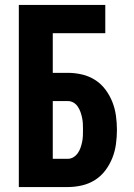

<svg xmlns="http://www.w3.org/2000/svg" viewBox="-20 -755 540 775"><path d="M56 0V-735H405V-621H193V-461H254Q282 -461 310.5 -454.5Q339 -448 363.5 -432.5Q388 -417 405.5 -393.5Q423 -370 433.5 -343.5Q444 -317 448 -288Q452 -259 452 -231Q452 -202 448 -173Q444 -144 433.5 -117.5Q423 -91 405.5 -67.5Q388 -44 363.5 -28.5Q339 -13 310.5 -6.5Q282 0 254 0ZM254 -114Q266 -114 276.5 -120.5Q287 -127 294 -137Q301 -147 305 -158.5Q309 -170 311.5 -182Q314 -194 314.5 -206Q315 -218 315 -231Q315 -243 314.5 -255Q314 -267 311.5 -279Q309 -291 305 -302.5Q301 -314 294 -324.5Q287 -335 276.5 -341Q266 -347 254 -347H193V-114Z"/></svg>

Font: Iosevka Term Curly Heavy
Style: Regular
Weight: 900
Designer: Belleve Invis
Foundry: Belleve Invis
Version: Version 32.3.0